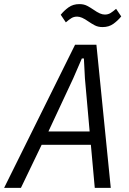

<svg xmlns="http://www.w3.org/2000/svg" viewBox="-51 -916 630 936"><path d="M411 0 392 -210H152L51 0H-31L315 -698H419L489 0ZM363 -534 358 -631H348L306 -534L185 -275H386ZM449 -784Q427 -784 411 -792.5Q395 -801 382 -810Q362 -824 349 -829.5Q336 -835 325 -835Q309 -835 297 -827.5Q285 -820 270 -807L245 -844Q261 -864 283 -880Q305 -896 336 -896Q358 -896 374 -887.5Q390 -879 403 -870Q423 -856 436 -850.5Q449 -845 460 -845Q476 -845 488 -852.5Q500 -860 515 -873L540 -836Q524 -816 502 -800Q480 -784 449 -784Z"/></svg>

Font: IBM Plex Sans Cond
Style: Italic
Weight: 400
Width: 3
Italic angle: -11°
Designer: Mike Abbink, Paul van der Laan, Pieter van Rosmalen
Foundry: Bold Monday
Version: Version 1.3